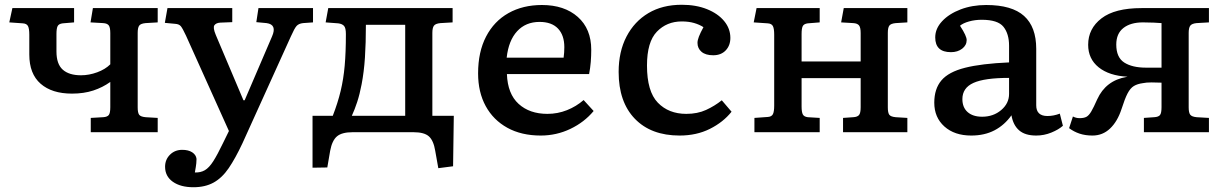

<svg xmlns="http://www.w3.org/2000/svg" viewBox="-20 -555 5147 806"><path d="M361 0V-60L413 -63Q430 -64 436.5 -72Q443 -80 443 -105V-211Q411 -188 371.5 -175Q332 -162 282 -162Q198 -162 150.5 -203.5Q103 -245 103 -326V-409Q103 -435 97.5 -445.5Q92 -456 76 -457L19 -461L32 -521H291V-461L243 -457Q227 -455 222 -445.5Q217 -436 217 -412V-339Q217 -286 243.5 -262.5Q270 -239 320 -239Q354 -239 388 -251.5Q422 -264 443 -285V-416Q443 -440 436.5 -448.5Q430 -457 413 -458L360 -461L370 -521H642V-461L591 -458Q570 -456 564 -447Q558 -438 558 -417V-104Q558 -82 564 -73.5Q570 -65 591 -63L642 -60V0Z M792 231Q738 231 705.5 208Q673 185 673 145Q673 115 693.5 94.5Q714 74 745 74Q771 74 787 84.5Q803 95 805 112Q805 119 804 130.5Q803 142 798 169Q822 170 840 159.5Q858 149 875.5 121.5Q893 94 916 46L941 -5L761 -405Q747 -435 739.5 -444.5Q732 -454 715 -455L672 -459L683 -521H955V-462L905 -460Q887 -459 880 -449Q873 -439 886 -408L1002 -134H1007L1122 -402Q1144 -452 1099 -458L1056 -462L1065 -521H1294V-461L1252 -458Q1234 -456 1225 -446Q1216 -436 1201 -402L998 46Q968 110 940 151Q912 192 876.5 211.5Q841 231 792 231Z M1820 151 1807 78Q1800 35 1780.5 17.5Q1761 0 1716 0H1460Q1415 0 1394.5 17.5Q1374 35 1366 78L1354 148L1292 149V-69H1377Q1398 -123 1410 -173Q1422 -223 1427 -279.5Q1432 -336 1432 -412Q1432 -438 1424 -446.5Q1416 -455 1400 -457L1347 -461L1358 -521H1880V-461L1829 -458Q1808 -456 1801.5 -447Q1795 -438 1795 -417V-69H1885L1882 143ZM1457 -69H1681V-451H1516Q1516 -374 1512 -313.5Q1508 -253 1498 -201Q1490 -159 1479.5 -127Q1469 -95 1457 -69Z M2250 14Q2169 14 2110 -18.5Q2051 -51 2019 -109.5Q1987 -168 1987 -247Q1987 -337 2020.5 -401.5Q2054 -466 2114.5 -500Q2175 -534 2255 -534Q2349 -534 2405.5 -484Q2462 -434 2462 -346Q2462 -320 2460 -295Q2458 -270 2453 -244H2108Q2111 -161 2157 -119Q2203 -77 2278 -77Q2321 -77 2360 -92.5Q2399 -108 2430 -135L2472 -89Q2433 -42 2374.5 -14Q2316 14 2250 14ZM2107 -313H2346Q2349 -334 2349 -357Q2349 -407 2322.5 -435Q2296 -463 2245 -463Q2187 -463 2151 -424Q2115 -385 2107 -313Z M2833 14Q2713 14 2645 -56.5Q2577 -127 2577 -253Q2577 -338 2610 -401.5Q2643 -465 2702 -500Q2761 -535 2842 -535Q2902 -535 2948 -516.5Q2994 -498 3020 -466.5Q3046 -435 3046 -396Q3046 -364 3026.5 -343.5Q3007 -323 2974 -323Q2942 -323 2925 -337.5Q2908 -352 2908 -375Q2908 -386 2914 -401.5Q2920 -417 2933 -441Q2916 -452 2893.5 -458.5Q2871 -465 2842 -465Q2779 -465 2737.5 -422Q2696 -379 2696 -280Q2696 -171 2741.5 -124Q2787 -77 2861 -77Q2908 -77 2944 -93.5Q2980 -110 3010 -134L3051 -86Q3016 -42 2960 -14Q2904 14 2833 14Z M3147 0V-60L3203 -64Q3219 -65 3224.5 -75.5Q3230 -86 3230 -112V-409Q3230 -435 3224.5 -445.5Q3219 -456 3203 -457L3144 -461L3156 -521H3421V-461L3371 -457Q3355 -455 3350 -445.5Q3345 -436 3345 -412V-297H3593V-416Q3593 -440 3586 -448.5Q3579 -457 3562 -458L3511 -461L3522 -521H3789V-461L3740 -458Q3719 -456 3713 -447Q3707 -438 3707 -417V-104Q3707 -82 3713 -73.5Q3719 -65 3740 -63L3789 -60V0H3519V-60L3562 -63Q3579 -64 3586 -72Q3593 -80 3593 -105V-227H3345V-108Q3345 -85 3350 -75Q3355 -65 3371 -63L3421 -60V0Z M4057 14Q3987 14 3944.5 -24Q3902 -62 3902 -124Q3902 -182 3932 -217.5Q3962 -253 4031 -270.5Q4100 -288 4216 -293V-363Q4216 -413 4192.5 -442.5Q4169 -472 4101 -472Q4073 -472 4048 -465Q4023 -458 4010 -447Q4025 -424 4031.5 -409.5Q4038 -395 4038 -387Q4038 -365 4019 -350.5Q4000 -336 3972 -336Q3906 -336 3906 -398Q3906 -435 3935 -466Q3964 -497 4012.5 -515.5Q4061 -534 4120 -534Q4228 -534 4279 -488Q4330 -442 4330 -350V-113Q4330 -68 4377 -68Q4403 -68 4429 -78L4442 -27Q4424 -11 4393.5 1.5Q4363 14 4330 14Q4283 14 4258 -8Q4233 -30 4226 -71Q4197 -30 4155 -8Q4113 14 4057 14ZM4103 -65Q4150 -65 4183 -93Q4216 -121 4216 -161V-228Q4113 -228 4066.5 -207Q4020 -186 4020 -139Q4020 -104 4042 -84.5Q4064 -65 4103 -65Z M4566 14Q4536 14 4512 6Q4488 -2 4468 -17L4484 -66Q4497 -59 4512 -59Q4530 -59 4540.5 -64.5Q4551 -70 4561 -87Q4571 -104 4586 -138Q4622 -217 4709 -232L4713 -233Q4636 -237 4592 -272.5Q4548 -308 4548 -367Q4548 -435 4604 -478Q4660 -521 4772 -521H5055V-461L5003 -458Q4983 -456 4976.5 -447Q4970 -438 4970 -417V-104Q4970 -82 4976.5 -73.5Q4983 -65 5003 -63L5055 -60V0H4782V-60L4825 -63Q4843 -64 4849.5 -72Q4856 -80 4856 -105V-208Q4838 -209 4814.5 -209Q4791 -209 4778 -206Q4755 -203 4740 -194Q4725 -185 4713.5 -163Q4702 -141 4688 -97Q4671 -45 4640 -15.5Q4609 14 4566 14ZM4791 -271H4856V-458Q4842 -459 4823 -460Q4804 -461 4778 -461Q4726 -461 4696 -437.5Q4666 -414 4666 -368Q4666 -314 4699.5 -292.5Q4733 -271 4791 -271Z"/></svg>

Font: Literata 7pt Medium
Style: Regular
Weight: 500
Designer: Latin by Veronika Burian and Jose Scaglione. Greek by Irene Vlachou. Cyrillic by Vera Evstafieva.
Foundry: TypeTogether
Version: Version 3.002